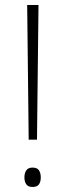

<svg xmlns="http://www.w3.org/2000/svg" viewBox="-20 -734 260 763"><path d="M127 -179H94L88 -714H133ZM77 -29Q77 -46 84.5 -57Q92 -68 109 -68Q128 -68 135 -57Q142 -46 142 -29Q142 -12 135 -1.5Q128 9 109 9Q92 9 84.5 -1.5Q77 -12 77 -29Z"/></svg>

Font: Noto Sans Disp ExtLt
Style: Regular
Weight: 200
Designer: Monotype Design Team
Foundry: Monotype Imaging Inc.
Version: Version 2.000;GOOG;noto-source:20170915:90ef993387c0